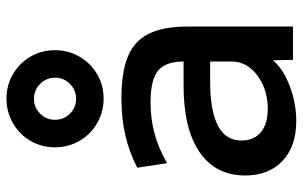

<svg xmlns="http://www.w3.org/2000/svg" viewBox="-191 -734 935 593"><g transform="rotate(-90 276.5 -437.5)"><path d="M199 10Q121 10 76 -32.5Q31 -75 31 -148Q31 -239 103 -288.5Q175 -338 308 -338H383Q383 -394 354.5 -417Q326 -440 257 -440Q207 -440 161.5 -428Q116 -416 69 -389L55 -481Q103 -506 155.5 -518Q208 -530 270 -530Q350 -530 398.5 -510Q447 -490 469 -445Q491 -400 491 -327V0H388L387 -60H385Q358 -29 305.5 -9.5Q253 10 199 10ZM237 -78Q277 -78 310.5 -93Q344 -108 363.5 -133Q383 -158 383 -189V-256H323Q231 -256 185 -232Q139 -208 139 -159Q139 -121 164.5 -99.5Q190 -78 237 -78ZM268 -585Q227 -585 192.5 -605Q158 -625 138 -659.5Q118 -694 118 -735Q118 -777 138 -811Q158 -845 192.5 -865Q227 -885 268 -885Q310 -885 344 -865Q378 -845 398 -811Q418 -777 418 -735Q418 -694 398 -659.5Q378 -625 344 -605Q310 -585 268 -585ZM268 -670Q295 -670 314 -689Q333 -708 333 -735Q333 -762 314 -781Q295 -800 268 -800Q241 -800 222 -781Q203 -762 203 -735Q203 -708 222 -689Q241 -670 268 -670Z"/></g></svg>

Font: M PLUS 2 Thin Medium
Style: Regular
Weight: 500
Version: Version 1.001